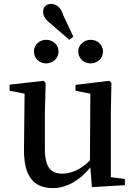

<svg xmlns="http://www.w3.org/2000/svg" viewBox="-20 -949 696 984"><path d="M445 -624C478 -624 508 -649 508 -685C508 -720 478 -745 445 -745C411 -745 381 -720 381 -685C381 -649 411 -624 445 -624ZM335 -745 356 -761 305 -869C292 -915 265 -929 242 -929C221 -929 201 -916 201 -890C201 -866 211 -850 245 -823ZM217 -624C250 -624 280 -649 280 -685C280 -720 250 -745 217 -745C182 -745 154 -720 154 -685C154 -649 182 -624 217 -624ZM548 -41V-367L551 -524L540 -535L367 -514V-484L443 -469L441 -127C398 -84 350 -59 299 -59C241 -59 210 -91 210 -186V-367L214 -524L204 -535L29 -515V-484L106 -469L103 -186C101 -38 158 15 251 15C322 15 391 -26 443 -91L451 10L620 0V-32Z"/></svg>

Font: Source Han Serif CN SemiBold
Style: Regular
Weight: 600
Designer: Ryoko NISHIZUKA 西塚涼子 (kana & ideographs); Frank Grießhammer (Latin, Greek & Cyrillic); Wenlong ZHANG 张文龙 (bopomofo); San
Foundry: Adobe Systems Incorporated
Version: Version 1.000;PS 1;hotconv 16.6.53;makeotf.lib2.5.65590